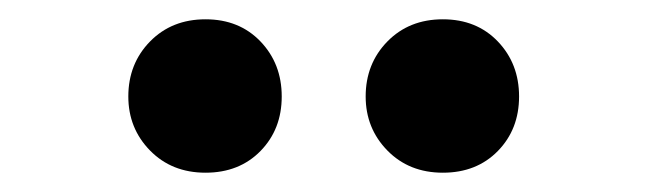

<svg xmlns="http://www.w3.org/2000/svg" viewBox="-20 -829 671 199"><path d="M113 -729Q113 -763 135.5 -786Q158 -809 193 -809Q228 -809 250 -786Q272 -763 272 -729Q272 -695 250 -672.5Q228 -650 193 -650Q158 -650 135.5 -673Q113 -696 113 -729ZM359 -729Q359 -763 381.5 -786Q404 -809 439 -809Q474 -809 496 -786Q518 -763 518 -729Q518 -695 496 -672.5Q474 -650 439 -650Q404 -650 381.5 -673Q359 -696 359 -729Z"/></svg>

Font: Merged Yaku Han JP ExtraBold
Style: Regular
Weight: 800
Designer: Ryoko NISHIZUKA 西塚涼子 (kana, bopomofo & ideographs); Paul D. Hunt (Latin, Greek & Cyrillic); Sandoll Communications 산돌커뮤니
Foundry: Adobe
Version: Version 2.004